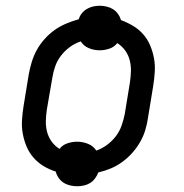

<svg xmlns="http://www.w3.org/2000/svg" viewBox="-20 -599 640 668"><path d="M248 49Q236 49 223.5 46Q211 43 201 36.5Q191 30 184 20Q177 10 174 -2Q152 -9 132 -21Q112 -33 97 -50Q82 -67 73 -88Q64 -109 59.5 -132.5Q55 -156 56.5 -180.5Q58 -205 62 -230L80 -340Q84 -362 90.5 -383.5Q97 -405 108 -425Q119 -445 135 -463Q151 -481 170 -494.5Q189 -508 210.5 -517Q232 -526 254 -532Q257 -543 264.5 -552.5Q272 -562 282.5 -568Q293 -574 304 -576.5Q315 -579 327 -579Q339 -579 351.5 -576Q364 -573 374 -566.5Q384 -560 391 -550Q398 -540 401 -529Q423 -521 443 -509Q463 -497 478 -480Q493 -463 502 -442Q511 -421 515.5 -397.5Q520 -374 518.5 -349.5Q517 -325 513 -300L495 -190Q492 -168 485.5 -146.5Q479 -125 467.5 -105Q456 -85 440.5 -67.5Q425 -50 406 -36Q387 -22 365.5 -13Q344 -4 322 1Q318 12 310.5 22Q303 32 293 38Q283 44 271.5 46.5Q260 49 248 49ZM315 -75Q335 -82 352.5 -95Q370 -108 383 -125Q396 -142 403 -162Q410 -182 414 -202L432 -312Q435 -332 435.5 -352Q436 -372 431 -390.5Q426 -409 415 -424Q404 -439 388 -449Q377 -435 360 -429.5Q343 -424 327 -424Q307 -424 289 -431.5Q271 -439 261 -455Q240 -448 222.5 -435Q205 -422 192 -405Q179 -388 172 -368Q165 -348 162 -328L143 -218Q140 -198 139.5 -178Q139 -158 144 -139.5Q149 -121 160 -106Q171 -91 187 -81Q198 -95 215 -100.5Q232 -106 248 -106Q268 -106 286.5 -98.5Q305 -91 315 -75Z"/></svg>

Font: Iosevka Curly Extended
Style: Italic
Weight: 400
Width: 7
Italic angle: -9°
Monospace: yes
Designer: Belleve Invis
Foundry: Belleve Invis
Version: Version 11.1.0; ttfautohint (v1.8.3)